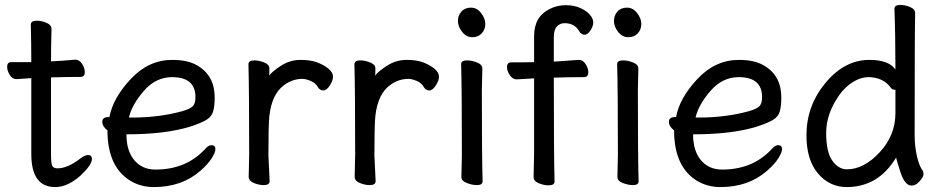

<svg xmlns="http://www.w3.org/2000/svg" viewBox="-20 -735 3817 779"><path d="M204 24Q107 24 107 -110V-418L47 -414Q30 -414 19.5 -431Q9 -448 9 -464Q9 -483 26 -483H107Q107 -556 105 -635Q105 -651 129 -651Q148 -651 168.5 -642.5Q189 -634 189 -617Q187 -552 187 -486Q233 -488 285 -493Q302 -493 313 -476Q324 -459 324 -443Q324 -423 307 -423Q259 -423 187 -421V-108Q187 -70 192.5 -61Q198 -52 214 -52Q254 -52 306 -92Q325 -106 337 -106Q353 -106 353 -90Q353 -66 306 -22Q254 24 204 24Z M515 -258Q626 -258 720 -284Q754 -294 763.5 -305.5Q773 -317 773 -341Q773 -422 678 -422Q612 -422 563.5 -366Q515 -310 503 -258ZM604 24Q551 24 508 -2Q416 -59 416 -206Q395 -222 395 -241Q395 -260 420 -260H424Q438 -337 510.5 -414.5Q583 -492 679 -492Q743 -492 781 -469Q851 -428 851 -340Q851 -305 845 -283.5Q839 -262 818 -249Q797 -236 751 -221Q650 -190 493 -190Q493 -123 525 -85Q557 -47 611 -47Q734 -47 811 -129Q825 -146 838 -146Q854 -146 854 -130Q854 -117 839 -93Q824 -69 793 -42Q718 24 604 24Z M1050 16Q1031 16 1010 7.5Q989 -1 989 -18L991 -106Q991 -367 988 -474Q988 -490 1012 -490Q1031 -490 1052 -481.5Q1073 -473 1073 -458Q1073 -436 1072 -428Q1083 -444 1118 -467Q1156 -492 1199 -492Q1241 -492 1268 -481.5Q1295 -471 1313 -456Q1331 -441 1331 -424Q1331 -408 1318 -388Q1305 -368 1292 -368Q1278 -368 1270 -381Q1261 -398 1241 -406.5Q1221 -415 1207 -415Q1167 -415 1133 -390Q1083 -354 1073 -265Q1069 -230 1069 -106L1074 0Q1074 16 1050 16Z M1480 16Q1461 16 1440 7.5Q1419 -1 1419 -18L1421 -106Q1421 -367 1418 -474Q1418 -490 1442 -490Q1461 -490 1482 -481.5Q1503 -473 1503 -458Q1503 -436 1502 -428Q1513 -444 1548 -467Q1586 -492 1629 -492Q1671 -492 1698 -481.5Q1725 -471 1743 -456Q1761 -441 1761 -424Q1761 -408 1748 -388Q1735 -368 1722 -368Q1708 -368 1700 -381Q1691 -398 1671 -406.5Q1651 -415 1637 -415Q1597 -415 1563 -390Q1513 -354 1503 -265Q1499 -230 1499 -106L1504 0Q1504 16 1480 16Z M1915 16Q1896 16 1874 7.5Q1852 -1 1852 -17L1854 -105Q1854 -368 1851 -475Q1851 -490 1875 -490Q1894 -490 1915.5 -481.5Q1937 -473 1937 -457L1935 -368Q1935 -105 1938 1Q1938 16 1915 16ZM1838 -650Q1838 -672 1852 -688Q1866 -704 1891 -704Q1915 -704 1932 -682Q1949 -660 1949 -638Q1949 -615 1934.5 -599.5Q1920 -584 1896 -584Q1872 -584 1855 -605.5Q1838 -627 1838 -650Z M2206 17Q2187 17 2166 8.5Q2145 0 2145 -17L2147 -116V-417L2076 -413Q2060 -413 2048.5 -430Q2037 -447 2037 -463Q2037 -482 2055 -482Q2129 -482 2147 -483V-589Q2147 -668 2211 -699Q2241 -714 2275 -714Q2309 -714 2334.5 -702.5Q2360 -691 2373.5 -675Q2387 -659 2387 -644Q2387 -629 2375.5 -611.5Q2364 -594 2352 -594Q2339 -594 2330 -608Q2312 -641 2270 -641Q2253 -641 2240 -628Q2227 -615 2227 -585V-485Q2231 -485 2242.5 -486Q2254 -487 2271.5 -488Q2289 -489 2305 -490.5Q2321 -492 2329 -492Q2345 -492 2356 -475Q2367 -458 2367 -442Q2367 -422 2349 -422Q2285 -422 2227 -420Q2227 -105 2230 1Q2230 17 2206 17Z M2548 16Q2529 16 2507 7.5Q2485 -1 2485 -17L2487 -105Q2487 -368 2484 -475Q2484 -490 2508 -490Q2527 -490 2548.5 -481.5Q2570 -473 2570 -457L2568 -368Q2568 -105 2571 1Q2571 16 2548 16ZM2471 -650Q2471 -672 2485 -688Q2499 -704 2524 -704Q2548 -704 2565 -682Q2582 -660 2582 -638Q2582 -615 2567.5 -599.5Q2553 -584 2529 -584Q2505 -584 2488 -605.5Q2471 -627 2471 -650Z M2814 -258Q2925 -258 3019 -284Q3053 -294 3062.5 -305.5Q3072 -317 3072 -341Q3072 -422 2977 -422Q2911 -422 2862.5 -366Q2814 -310 2802 -258ZM2903 24Q2850 24 2807 -2Q2715 -59 2715 -206Q2694 -222 2694 -241Q2694 -260 2719 -260H2723Q2737 -337 2809.5 -414.5Q2882 -492 2978 -492Q3042 -492 3080 -469Q3150 -428 3150 -340Q3150 -305 3144 -283.5Q3138 -262 3117 -249Q3096 -236 3050 -221Q2949 -190 2792 -190Q2792 -123 2824 -85Q2856 -47 2910 -47Q3033 -47 3110 -129Q3124 -146 3137 -146Q3153 -146 3153 -130Q3153 -117 3138 -93Q3123 -69 3092 -42Q3017 24 2903 24Z M3416 -48Q3485 -48 3549 -117Q3613 -186 3613 -276V-367L3614 -369Q3614 -371 3610 -371Q3601 -371 3595 -378Q3564 -422 3502 -422Q3473 -422 3441 -402.5Q3409 -383 3385 -349Q3332 -274 3332 -196Q3332 -118 3357 -83Q3382 -48 3416 -48ZM3415 24Q3346 24 3299 -31Q3252 -86 3252 -186Q3252 -306 3329.5 -399Q3407 -492 3507 -492Q3586 -492 3613 -453Q3613 -593 3609 -699Q3609 -715 3633 -715Q3652 -715 3672.5 -706.5Q3693 -698 3693 -681Q3691 -592 3691 -185Q3691 -143 3700 -102.5Q3709 -62 3724 -42Q3727 -36 3727 -28Q3727 -18 3711.5 0Q3696 18 3679 18Q3651 18 3633.5 -36Q3616 -90 3616 -96Q3544 24 3415 24Z"/></svg>

Font: LXGW WenKai Lite
Style: Bold
Weight: 700
Designer: LXGW / Fontworks Inc.
Foundry: LXGW / Fontworks Inc.
Version: Version 1.330;April 28, 2024